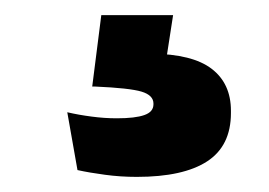

<svg xmlns="http://www.w3.org/2000/svg" viewBox="-20 -36 356 254"><path d="M209 -16 196 68 137.5 36Q148.5 35.5 159 35.2Q169.5 35 180 35Q234.5 35.5 260 55Q285.5 74.5 285.5 110.5V113.5Q285.5 157 254 177.5Q222.5 198 161 198Q139 198 118.8 195.2Q98.5 192.5 82.5 189L69 112.5Q84 116 101 118.2Q118 120.5 134.5 120.5Q159 120.5 171 116.2Q183 112 183 102V101Q183 90 167.2 85.2Q151.5 80.5 106 78.5Q104 78.5 103 78.5Q102 78.5 102 78.5L114 -16Z"/></svg>

Font: Anek Latin
Style: Bold
Weight: 700
Designer: Yesha Goshar
Foundry: Ek Type
Version: Version 1.003